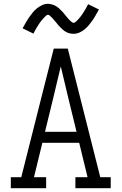

<svg xmlns="http://www.w3.org/2000/svg" viewBox="-20 -991 640 1011"><path d="M37 0V-58H92L201 -490L263 -735H337L508 -58H563V0H377V-58H441L397 -239H203L159 -58H223V0ZM383 -297 336 -490Q327 -528 318 -566Q309 -604 300 -641Q291 -604 282 -566Q273 -528 264 -490L217 -297ZM367 -813Q361 -813 354.5 -814Q348 -815 342.5 -816.5Q337 -818 331 -821Q325 -824 320 -827.5Q315 -831 310.5 -835Q306 -839 301.5 -843.5Q297 -848 292.5 -852.5Q288 -857 284.5 -861.5Q281 -866 277 -871Q273 -876 268.5 -881Q264 -886 260 -891Q256 -896 252 -899.5Q248 -903 243 -908Q238 -913 233 -913Q227 -913 223 -909Q219 -905 213.5 -899.5Q208 -894 205.5 -891Q203 -888 200 -884.5Q197 -881 193.5 -876.5Q190 -872 186.5 -866.5Q183 -861 179.5 -855.5Q176 -850 172 -843.5Q168 -837 164 -829.5Q160 -822 156 -814L99 -842Q109 -860 118 -875.5Q127 -891 136 -903.5Q145 -916 153.5 -926.5Q162 -937 174.5 -947Q187 -957 202 -964Q217 -971 233 -971Q239 -971 245.5 -969.5Q252 -968 257.5 -966.5Q263 -965 269 -962Q275 -959 280 -955.5Q285 -952 289.5 -948Q294 -944 298.5 -939.5Q303 -935 307.5 -930.5Q312 -926 315.5 -921.5Q319 -917 323 -912Q327 -907 331.5 -902Q336 -897 340 -892Q344 -887 348 -883.5Q352 -880 357 -875.5Q362 -871 367 -871Q373 -871 377 -874.5Q381 -878 386.5 -883.5Q392 -889 394.5 -892Q397 -895 400 -898.5Q403 -902 406.5 -906.5Q410 -911 413.5 -916.5Q417 -922 420.5 -927.5Q424 -933 428 -939.5Q432 -946 436 -953.5Q440 -961 444 -969L501 -941Q491 -923 482 -907.5Q473 -892 464 -879.5Q455 -867 446.5 -857Q438 -847 425.5 -836.5Q413 -826 398 -819.5Q383 -813 367 -813Z"/></svg>

Font: Iosevka Etoile Light
Style: Regular
Weight: 300
Designer: Belleve Invis
Foundry: Belleve Invis
Version: Version 25.0.1; ttfautohint (v1.8.4)